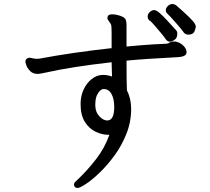

<svg xmlns="http://www.w3.org/2000/svg" viewBox="-20 -852 1040 953"><path d="M915 -680Q898 -680 889 -695Q881 -707 851 -741Q823 -773 809 -786Q803 -792 803 -802Q803 -812 813 -822Q823 -832 834.5 -832Q846 -832 855 -825Q936 -755 947 -734Q952 -726 952 -720Q952 -714 946 -698Q939 -680 915 -680ZM803 -657Q793 -673 746 -727Q731 -745 721 -751Q713 -758 713 -770.5Q713 -783 723.5 -792.5Q734 -802 745 -802Q756 -802 773 -787Q790 -772 807.5 -753Q825 -734 838.5 -719Q852 -704 854 -702Q860 -696 860 -686Q860 -663 847 -655Q834 -645 823 -645Q812 -645 803 -657ZM906 -593Q906 -581 894.5 -575Q883 -569 857 -568Q699 -560 608 -551Q608 -442 610 -403Q631 -363 631 -311Q631 -247 607.5 -188Q584 -129 548.5 -80.5Q513 -32 475 4.5Q437 41 406.5 61Q376 81 365.5 81Q355 81 350 74Q347 68 347 66Q347 56 356 48Q361 44 373 32Q413 -6 456 -61Q499 -116 523 -183H516Q487 -183 455 -198Q423 -213 401.5 -246.5Q380 -280 380 -336Q380 -376 395.5 -408.5Q411 -441 435.5 -460Q460 -479 487 -480Q490 -480 493 -480Q515 -480 536 -472L534 -543Q337 -521 203 -491Q192 -489 186 -487.5Q180 -486 169 -485Q144 -485 130 -499Q116 -513 111 -527.5Q106 -542 106 -545Q106 -559 119 -564Q125 -567 136 -564Q152 -560 162 -560Q172 -560 176 -561Q341 -592 534 -613V-681Q534 -714 532.5 -724Q531 -734 523 -743Q519 -750 516 -753.5Q513 -757 513 -761.5Q513 -766 514 -768Q516 -781 537 -781Q553 -781 569 -776Q593 -769 600.5 -760Q608 -751 608 -726V-621Q680 -628 744 -632L807 -635Q815 -636 822.5 -641Q830 -646 843 -646H849H850Q873 -642 889.5 -626Q906 -610 906 -593ZM512 -254Q547 -254 547 -321Q547 -361 533.5 -385.5Q520 -410 495 -410H491Q487 -410 478 -403Q469 -396 461 -379Q453 -362 453 -330V-327Q454 -295 473.5 -274.5Q493 -254 512 -254Z"/></svg>

Font: Moon Stars Kai
Style: Bold
Weight: 700
Designer: GuiWonder
Version: Version 1.101